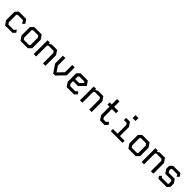

<svg xmlns="http://www.w3.org/2000/svg" viewBox="658 -3039 5285 5285"><g transform="rotate(45 3300.0 -397.0)"><path d="M158 -538H445L520 -427L460 -364L401 -452H196L168 -423V-136L205 -82H409L471 -146L518 -76L445 0H158L75 -124V-452Z M757 -538H1046L1130 -413V-87L1046 0H758L673 -125V-451ZM766 -139 802 -86H1008L1034 -113V-400L999 -452H793L766 -423Z M1272 -538V0H1366V-424L1393 -452H1599L1634 -401V0H1729V-415L1645 -538H1438L1366 -495V-538Z M2234 -539V-256L2074 -89L1966 -250V-539H1872V-235L2030 0H2107L2329 -230V-539Z M2556 -538 2473 -452V-123L2556 0H2841L2915 -76L2863 -142L2807 -87H2602L2565 -141V-240H2758L2927 -414L2841 -538ZM2565 -422 2594 -452H2793L2815 -418L2723 -321H2565Z M3072 -538V0H3166V-424L3193 -452H3399L3434 -401V0H3529V-415L3445 -538H3238L3166 -495V-538Z M3771 -748H3865V-539H4027V-452H3865V-139L3900 -86H3996L4059 -150L4108 -79L4034 0H3855L3771 -123V-452H3692V-539H3771Z M4313 -557V-472H4419L4454 -419V-84H4272V0H4728V-84H4546V-433L4463 -557ZM4443 -680V-794H4557V-680Z M4957 -538H5246L5330 -413V-87L5246 0H4958L4873 -125V-451ZM4966 -139 5002 -86H5208L5234 -113V-400L5199 -452H4993L4966 -423Z M5472 -538V0H5566V-424L5593 -452H5799L5834 -401V0H5929V-415L5845 -538H5638L5566 -495V-538Z M6164 -540H6445L6502 -456L6444 -394L6401 -457H6204L6177 -433V-367L6212 -318H6447L6518 -211V-79L6447 0H6126L6082 -69L6140 -130L6170 -86H6407L6425 -105V-195L6399 -232H6163L6084 -351V-462Z"/></g></svg>

Font: Kode Mono Medium
Style: Regular
Weight: 500
Monospace: yes
Designer: Isa Ozler
Foundry: Kadena LLC
Version: Version 1.206;gftools[0.9.28]